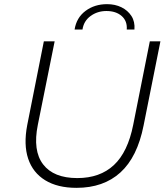

<svg xmlns="http://www.w3.org/2000/svg" viewBox="-20 -899 808 924"><path d="M348 5Q257 5 197.5 -31.5Q138 -68 115.5 -135.5Q93 -203 111 -297L191 -700H243L162 -298Q137 -174 187.5 -108Q238 -42 352 -42Q461 -42 528 -104.5Q595 -167 621 -298L701 -700H752L671 -295Q641 -143 559.5 -69Q478 5 348 5ZM339 -757Q348 -814 391.5 -846.5Q435 -879 495 -879Q534 -879 564.5 -864Q595 -849 612.5 -822Q630 -795 627 -757H590Q593 -798 565.5 -822Q538 -846 492 -846Q449 -846 416 -822Q383 -798 377 -757Z"/></svg>

Font: Montserrat Thin Light
Style: Italic
Weight: 300
Italic angle: -11.3°
Version: Version 9.000